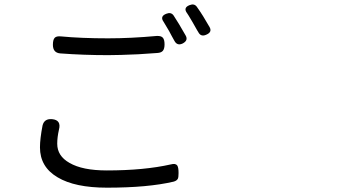

<svg xmlns="http://www.w3.org/2000/svg" viewBox="-20 -827 1540 870"><path d="M464.8 23.4Q319.3 23.4 241.2 -23.4Q161.1 -70.3 161.1 -159.2Q161.1 -198.2 172.9 -258.8Q180.7 -290 215.8 -287.1Q258.8 -283.2 247.1 -239.3Q239.3 -205.1 239.3 -175.8Q239.3 -120.1 294.9 -88.9Q353.5 -54.7 463.9 -54.7Q632.8 -54.7 753.9 -82Q775.4 -87.9 783.2 -77.1Q789.1 -68.4 789.1 -43Q789.1 -24.4 786.1 -17.6Q781.2 -7.8 766.6 -3.9Q650.4 23.4 464.8 23.4ZM469.7 -577.1Q359.4 -577.1 252.9 -585Q219.7 -587.9 219.7 -624Q219.7 -646.5 227.5 -655.3Q235.4 -664.1 255.9 -662.1Q348.6 -653.3 469.7 -653.3Q572.3 -653.3 690.4 -664.1Q710 -665 717.8 -656.2Q725.6 -647.5 725.6 -626Q725.6 -606.4 718.3 -597.2Q710.9 -587.9 692.4 -586.9Q659.2 -585 606.4 -581.1Q518.6 -577.1 469.7 -577.1ZM770.5 -641.6Q766.6 -648.4 758.3 -663.6Q750 -678.7 746.1 -686.5Q735.4 -705.1 721.7 -727.5Q703.1 -752.9 733.4 -764.6Q754.9 -773.4 766.6 -756.8Q788.1 -724.6 821.3 -666Q834 -643.6 807.6 -629.9Q783.2 -618.2 770.5 -641.6ZM877.9 -682.6Q876 -685.5 873 -690.4Q859.4 -714.8 852.5 -726.6Q846.7 -736.3 835 -755.9Q830.1 -762.7 828.1 -766.6Q808.6 -792 838.9 -803.7Q860.4 -812.5 872.1 -795.9Q899.4 -757.8 929.7 -704.1Q942.4 -681.6 915 -669.9Q889.6 -658.2 877.9 -682.6Z"/></svg>

Font: Bpmf GenSen Rounded R
Style: R
Weight: 400
Foundry: But Ko
Version: Version 1.320